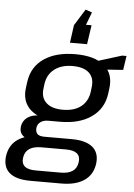

<svg xmlns="http://www.w3.org/2000/svg" viewBox="-80 -851 757 1085"><g transform="rotate(5 299.0 -308.5)"><path d="M272 -160Q162 -160 106.5 -207.5Q51 -255 64 -339L68 -369Q80 -455 148 -501.5Q216 -548 326 -548Q435 -548 490 -501.5Q545 -455 533 -369L529 -339Q517 -255 449 -207.5Q381 -160 272 -160ZM134 187Q53 187 15 154.5Q-23 122 -15 59Q-6 -3 40 -35.5Q86 -68 170 -68H346Q427 -68 465.5 -35.5Q504 -3 496 59Q487 122 439 154.5Q391 187 310 187ZM301 126Q388 126 397 59Q402 26 382.5 9.5Q363 -7 320 -7H180Q92 -7 82 59Q72 127 161 126ZM134 -44Q92 -44 71 -62.5Q50 -81 54 -114Q59 -147 85 -166Q111 -185 154 -185H275L272 -160H206Q179 -160 162 -148Q145 -136 142 -114Q140 -91 151.5 -79.5Q163 -68 191 -68H258L255 -44ZM281 -229Q345 -229 383.5 -258.5Q422 -288 430 -342L433 -367Q441 -421 410.5 -450.5Q380 -480 316 -480Q253 -480 213.5 -450Q174 -420 166 -367L163 -342Q155 -289 186.5 -259Q218 -229 281 -229ZM434 -515 589 -563H614L602 -483L427 -471ZM289 -610 303 -711 361 -804 398 -791 348 -660 316 -718 402 -719 386 -610Z"/></g></svg>

Font: Pathway Extreme 28pt Medium
Style: Italic
Weight: 500
Italic angle: -8°
Designer: Eduardo Rodriguez Tunni
Foundry: Eduardo Rodriguez Tunni
Version: Version 1.001;gftools[0.9.26]